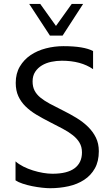

<svg xmlns="http://www.w3.org/2000/svg" viewBox="-20 -947 571 978"><path d="M59.1 -28.3V-125Q75.7 -110.4 98.9 -98.6Q122.1 -86.9 147.7 -78.9Q173.3 -70.8 199.2 -66.4Q225.1 -62 247.1 -62Q322.8 -62 360.1 -90.1Q397.5 -118.2 397.5 -170.9Q397.5 -199.2 385 -220.2Q372.6 -241.2 350.6 -258.5Q328.6 -275.9 298.6 -291.7Q268.6 -307.6 233.9 -325.2Q197.3 -343.8 165.5 -362.8Q133.8 -381.8 110.4 -404.8Q86.9 -427.7 73.5 -456.8Q60.1 -485.8 60.1 -524.9Q60.1 -572.8 81.1 -608.2Q102.1 -643.6 136.2 -666.5Q170.4 -689.5 214.1 -700.7Q257.8 -711.9 303.2 -711.9Q406.7 -711.9 454.1 -687V-594.7Q392.1 -637.7 294.9 -637.7Q268.1 -637.7 241.2 -632.1Q214.4 -626.5 193.4 -613.8Q172.4 -601.1 159.2 -581.1Q146 -561 146 -532.2Q146 -505.4 156 -485.8Q166 -466.3 185.5 -450.2Q205.1 -434.1 233.2 -418.9Q261.2 -403.8 297.9 -385.7Q335.4 -367.2 369.1 -346.7Q402.8 -326.2 428.2 -301.3Q453.6 -276.4 468.5 -246.1Q483.4 -215.8 483.4 -176.8Q483.4 -125 463.1 -89.1Q442.9 -53.2 408.4 -30.8Q374 -8.3 329.1 1.7Q284.2 11.7 234.4 11.7Q217.8 11.7 193.4 9Q168.9 6.3 143.6 1.2Q118.2 -3.9 95.5 -11.5Q72.8 -19 59.1 -28.3ZM403.3 -926.8 298.8 -765.6H234.4L128.9 -926.8H185.1L265.1 -814.9L345.2 -926.8Z"/></svg>

Font: Segoe UI Historic
Style: Regular
Weight: 400
Foundry: Microsoft Corporation
Version: Version 1.03